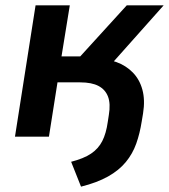

<svg xmlns="http://www.w3.org/2000/svg" viewBox="-20 -511 632 718"><path d="M283 187 246 94Q293 82 320.5 63.5Q348 45 362.5 16.5Q377 -12 383 -55L387 -81Q394 -123 384 -149.5Q374 -176 348.5 -189.5Q323 -203 280 -203H195L163 0H36L113 -491H241L210 -300H280L454 -491H592L373 -245L335 -292Q379 -292 415 -279Q451 -266 476.5 -240Q502 -214 512.5 -175.5Q523 -137 515 -87L510 -57Q503 -12 489.5 26Q476 64 450.5 95Q425 126 384 149Q343 172 283 187Z"/></svg>

Font: Nunito Sans 11pt
Style: Bold Italic
Weight: 700
Italic angle: -9°
Version: Version 3.101;gftools[0.9.27]